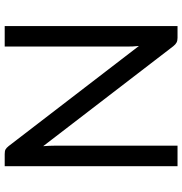

<svg xmlns="http://www.w3.org/2000/svg" viewBox="0 -756 756 796"><g transform="rotate(-90 378.0 -358.0)"><path d="M137 -716.5Q150 -716.5 156.2 -713.2Q162.5 -710 170.5 -700L585.5 -160Q584 -173 583.5 -185.2Q583 -197.5 583 -209V-716.5H668V0H619Q607.5 0 599.8 -4Q592 -8 584.5 -17.5L170 -557Q171 -544.5 171.5 -532.5Q172 -520.5 172 -510.5V0H87V-716.5H137Z"/></g></svg>

Font: Lato TR
Style: Regular
Weight: 400
Designer: Lukasz Dziedzic
Foundry: tyPoland Lukasz Dziedzic
Version: Version 1.104 2013